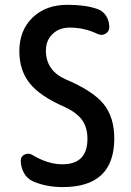

<svg xmlns="http://www.w3.org/2000/svg" viewBox="-20 -760 540 790"><path d="M245.1 -320.3Q144.5 -364.3 102.1 -417.5Q59.6 -470.7 59.6 -549.8Q59.6 -634.8 113.8 -687.5Q168 -740.2 257.8 -740.2Q331.1 -740.2 378.9 -723.6Q403.3 -715.8 416.5 -694.8Q429.7 -673.8 429.7 -648.4Q429.7 -630.9 414.6 -621.6Q399.4 -612.3 381.8 -620.1Q327.1 -646.5 267.6 -646.5Q223.6 -646.5 196.3 -620.1Q168.9 -593.8 168.9 -551.8Q168.9 -469.7 250 -433.6Q363.3 -385.7 406.7 -331.5Q450.2 -277.3 450.2 -190.4Q450.2 9.8 238.3 9.8Q169.9 9.8 116.2 -13.7Q91.8 -24.4 78.6 -48.3Q65.4 -72.3 65.4 -99.6Q65.4 -116.2 81.1 -124Q96.7 -131.8 112.3 -123Q176.8 -84 236.3 -84Q339.8 -84 339.8 -188.5Q339.8 -235.4 317.9 -266.1Q295.9 -296.9 245.1 -320.3Z"/></svg>

Font: Rounded-X Mgen+ 1m medium
Style: Regular
Weight: 500
Designer: [Source Han Sans]
Ryoko NISHIZUKA  (kana & ideographs); Paul D. Hunt (Latin, Greek & Cyrillic); Wenlong ZHANG  (bopomofo
Version: Version 1.059.20150602